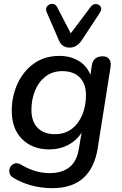

<svg xmlns="http://www.w3.org/2000/svg" viewBox="-20 -787 634 996"><path d="M252 189Q193 189 141 174.5Q89 160 49 135Q32 125 29 109Q26 93 33 80Q40 67 55 61.5Q70 56 89 67Q122 87 159 99Q196 111 238 111Q301 111 339.5 81Q378 51 389 -14L403 -98Q376 -57 332.5 -34.5Q289 -12 236 -12Q148 -12 94.5 -65.5Q41 -119 41 -212Q41 -287 70.5 -352Q100 -417 155.5 -457Q211 -497 288 -497Q343 -497 386 -472.5Q429 -448 449 -399L456 -446Q463 -495 513 -495Q536 -495 547 -479.5Q558 -464 553 -436L487 -19Q454 189 252 189ZM265 -91Q317 -91 353 -119Q389 -147 407.5 -193Q426 -239 426 -293Q426 -352 394 -385Q362 -418 303 -418Q252 -418 216 -390Q180 -362 161.5 -316Q143 -270 143 -217Q143 -157 175 -124Q207 -91 265 -91ZM341 -540Q301 -540 285 -579L223 -722Q214 -742 224.5 -754.5Q235 -767 251.5 -767Q268 -767 277 -749L347 -614L450 -751Q462 -767 478 -766Q494 -765 502 -752.5Q510 -740 498 -721L406 -581Q380 -540 341 -540Z"/></svg>

Font: Nunito SemiBold
Style: Italic
Weight: 600
Italic angle: -9°
Designer: Vernon Adams
Foundry: Vernon Adams
Version: Version 3.601; ttfautohint (v1.8.2.53-6de2)